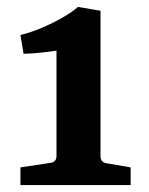

<svg xmlns="http://www.w3.org/2000/svg" viewBox="-20 -534 430 554"><path d="M270 -83Q270 -66 287 -63L357 -51V0H39V-51L125 -64Q134 -65 138.5 -70Q143 -75 143 -84V-388Q132 -386 115 -384Q98 -382 80 -380.5Q62 -379 48 -379L39 -433Q68 -440 100 -453.5Q132 -467 160 -483Q188 -499 205 -514L270 -503Z"/></svg>

Font: Rasa
Style: Bold
Weight: 700
Designer: Anna Giedrys (Yrsa+Rasa design), David Brezina (Yrsa art-direction, Rasa art-direction, design)
Foundry: Rosetta Type Foundry
Version: Version 2.004